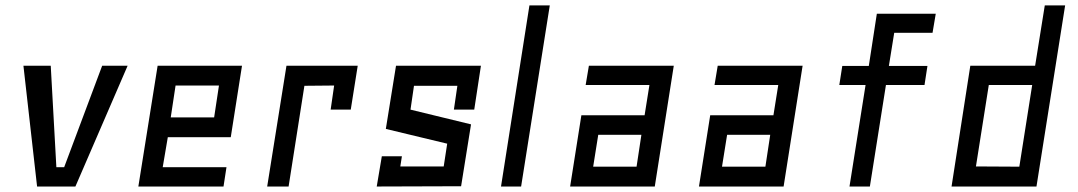

<svg xmlns="http://www.w3.org/2000/svg" viewBox="-20 -680 3931 700"><path d="M445.3 -440.4 254.9 0H115.2L65.4 -440.4H165L185.5 -70.3H213.9L352.5 -440.4Z M591.8 -179.7 573.2 -70.3H805.7L794.9 0H484.4L554.7 -440.4H862.3L821.3 -179.7ZM602.5 -252H760.7L778.3 -368.2H620.1Z M1198.2 -368.2 1089.8 -367.2 1032.2 0H954.1L1024.4 -440.4H1284.2L1258.8 -280.3H1185.5Z M1439.5 -73.2 1445.3 -110.4H1372.1L1353.5 0L1661.1 -1L1697.3 -226.6L1476.6 -280.3L1489.3 -367.2H1647.5L1634.8 -280.3H1709L1733.4 -440.4H1423.8L1386.7 -210L1610.4 -156.2L1597.7 -73.2Z M1910.2 -660.2 1806.6 0H1879.9L1984.4 -660.2Z M2330.1 -259.8 2347.7 -370.1H2115.2L2127 -440.4H2436.5L2367.2 0H2058.6L2099.6 -259.8ZM2318.4 -188.5H2161.1L2142.6 -72.3H2300.8Z M2799.8 -259.8 2817.4 -370.1H2585L2596.7 -440.4H2906.2L2836.9 0H2528.3L2569.3 -259.8ZM2788.1 -188.5H2630.9L2612.3 -72.3H2770.5Z M3050.8 -439.5H3147.5L3176.8 -629.9H3391.6L3379.9 -560.5H3240.2L3220.7 -439.5H3361.3L3350.6 -370.1H3210L3151.4 0H3077.1L3135.7 -370.1H3040Z M3753.9 -440.4 3789.1 -660.2H3863.3L3758.8 0H3449.2L3517.6 -440.4ZM3696.3 -72.3 3743.2 -370.1H3585L3538.1 -73.2Z"/></svg>

Font: Geo
Style: Oblique
Weight: 500
Italic angle: -11°
Version: Version 001.2